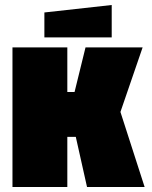

<svg xmlns="http://www.w3.org/2000/svg" viewBox="-20 -750 610 770"><path d="M30 0V-560H250V-381H279L323 -560H552L463 -301L560 0H329L284 -201H250V0ZM158 -600V-700L428 -730V-600Z"/></svg>

Font: Tektur Condensed Black
Style: Regular
Weight: 900
Width: 3
Designer: Adam Jagosz
Foundry: Adam Jagosz
Version: Version 1.005;gftools[0.9.30]